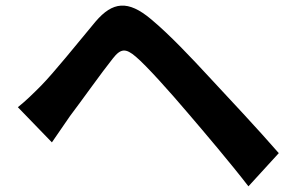

<svg xmlns="http://www.w3.org/2000/svg" viewBox="-20 -680 1040 677"><path d="M163 -178 227 -271C268 -325 338 -424 378 -474C406 -510 424 -510 459 -480C496 -449 580 -355 642 -282C701 -213 792 -106 856 -23L963 -140C891 -223 784 -337 717 -409C655 -476 580 -556 513 -612C431 -681 377 -674 317 -604C249 -522 170 -424 125 -378C95 -348 73 -326 43 -302Z"/></svg>

Font: Source Han Sans SC Bold
Style: Regular
Weight: 700
Designer: Ryoko NISHIZUKA (kana & ideographs); Paul D. Hunt (Latin, Greek & Cyrillic); Wenlong ZHANG (bopomofo); Sandoll Communica
Foundry: Adobe Systems Incorporated
Version: Version 1.001;PS 1.001;hotconv 1.0.78;makeotf.lib2.5.61930